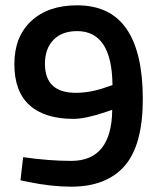

<svg xmlns="http://www.w3.org/2000/svg" viewBox="-20 -691 600 722"><path d="M248 -86Q400 -86 402 -278L378 -270Q302 -244 256 -244Q148 -244 91 -295.5Q34 -347 34 -450Q34 -553 97.5 -612Q161 -671 270 -671Q395 -671 456 -582Q517 -493 517 -319Q517 -145 448.5 -67Q380 11 248 11Q173 11 86 -7L57 -13L67 -100Q164 -86 248 -86ZM265 -342Q322 -342 382 -364L403 -371Q401 -574 270 -574Q213 -574 181 -541Q149 -508 149 -451Q149 -342 265 -342Z"/></svg>

Font: Titillium Web[RUS by Daymarius]
Style: Regular
Weight: 600
Designer: Cyrillization by Daymarius
Foundry: Cyrillization by Daymarius
Version: Version 1.002 September 11, 2018